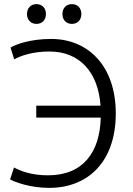

<svg xmlns="http://www.w3.org/2000/svg" viewBox="-20 -897 644 932"><path d="M29 -26C53 -13 126 15 219 15C408 15 542 -113 542 -346C542 -578 407 -708 228 -708C124 -708 53 -680 31 -666L49 -609C80 -626 137 -647 220 -647C368 -647 457 -545 468 -384H156V-326H469C465 -161 386 -46 213 -46C133 -46 79 -67 48 -84ZM329 -781C356 -781 375 -800 375 -829C375 -858 356 -877 329 -877C302 -877 283 -858 283 -829C283 -800 302 -781 329 -781ZM157 -781C184 -781 203 -800 203 -829C203 -858 184 -877 157 -877C130 -877 111 -858 111 -829C111 -800 130 -781 157 -781Z"/></svg>

Font: Repo Light
Style: Regular
Weight: 300
Designer: Stefan Peev
Foundry: Context Ltd
Version: Version 001.502